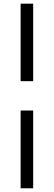

<svg xmlns="http://www.w3.org/2000/svg" viewBox="-20 -785 291 1040"><path d="M91.7 -186.4H159.7V234.9H91.7ZM91.7 -765.1H159.7V-345.3H91.7Z"/></svg>

Font: DavidDev Light
Style: Regular
Weight: 300
Designer: David.dev
Foundry: David.dev
Version: Version 1.001;FEAKit 1.0